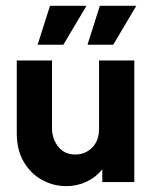

<svg xmlns="http://www.w3.org/2000/svg" viewBox="-20 -624 526 658"><path d="M206.9 13.9Q163.2 13.9 124.3 -7.3Q85.4 -28.5 61.5 -69.1Q37.5 -109.7 37.5 -167.4V-416.7H158.3V-183.3Q158.3 -148.6 179.5 -121.5Q200.7 -94.4 238.9 -94.4Q259.7 -94.4 278.1 -104.5Q296.5 -114.6 308 -134Q319.4 -153.5 319.4 -181.9V-416.7H440.3V0H330.6V-43.8Q308.3 -16 276 -1Q243.8 13.9 206.9 13.9ZM279.9 -470.8 322.2 -604.2H447.2L368.1 -470.8ZM109 -470.8 151.4 -604.2H276.4L197.2 -470.8Z"/></svg>

Font: Afacad Flux
Style: Bold
Weight: 700
Designer: Kristian Moeller
Foundry: Dicotype
Version: Version 1.100